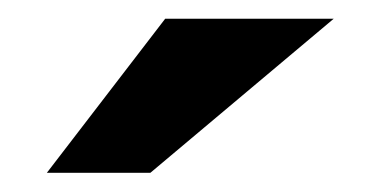

<svg xmlns="http://www.w3.org/2000/svg" viewBox="-20 -779 397 202"><path d="M29.3 -597.2 153.8 -759.3H331.1L138.2 -597.2Z"/></svg>

Font: Ufes Sans
Style: Bold
Weight: 700
Designer: Ricardo Esteves & Filipe Motta
Foundry: ProDesignUfes - Ricardo Esteves, Filipe Motta (This is a derivative work, based on Roboto family, by Christian Robertson
Version: Version 2.0